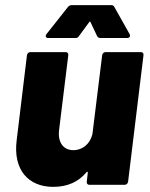

<svg xmlns="http://www.w3.org/2000/svg" viewBox="-20 -720 586 748"><path d="M333 -633 358 -580C361 -574 365 -572 371 -572H476C485 -572 489 -579 485 -587L426 -692C424 -697 420 -700 414 -700H259C253 -700 248 -697 244 -692L161 -587C155 -579 159 -572 167 -572H274C280 -572 285 -574 288 -580L327 -633C329 -637 331 -637 333 -633ZM378 -505 340 -197C331 -160 302 -135 266 -135C226 -135 205 -166 210 -212L246 -505C247 -512 243 -517 236 -517H98C92 -517 86 -512 85 -505L45 -174C30 -57 92 8 187 8C244 8 286 -12 317 -49C320 -53 322 -51 322 -47L318 -12C317 -5 321 0 328 0H466C472 0 478 -5 479 -12L539 -505C540 -512 536 -517 529 -517H391C385 -517 379 -512 378 -505Z"/></svg>

Font: Barlow ExtraBold
Style: Italic
Weight: 800
Italic angle: -7°
Designer: Jeremy Tribby
Foundry: Tribby Type
Version: Version 1.422;hotconv 1.0.109;makeotfexe 2.5.65596